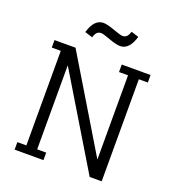

<svg xmlns="http://www.w3.org/2000/svg" viewBox="-164 -1073 1098 1202"><g transform="rotate(20 385.0 -472.0)"><path d="M518 -680H578V-119L210 -730H70V-680H130V-50H70V0H262V-50H202V-610L570 0H650V-680H710V-730H518ZM468 -835Q529 -835 556 -928L506 -944Q498 -920 488 -910Q478 -900 460 -900Q446 -900 397 -918Q348 -936 322 -936Q261 -936 234 -843L285 -827Q293 -851 303 -861Q313 -871 331 -871Q344 -871 393 -853Q442 -835 468 -835Z"/></g></svg>

Font: Glegoo
Style: Regular
Weight: 400
Version: Version 2.0.1; ttfautohint (v0.9) -r 48 -G 60